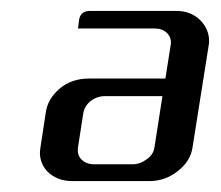

<svg xmlns="http://www.w3.org/2000/svg" viewBox="-20 -332 406 352"><path d="M53.2 -52.2Q53.2 -55.2 54.2 -62L64 -126Q67.4 -150.9 89.8 -169.9Q111.3 -188 143.1 -188H283.2L293 -250Q294.9 -262.7 286.1 -271.5Q277.8 -279.8 263.2 -279.8H123L125 -295.9Q127.9 -312 145 -312H303.2Q331.1 -312 348.6 -293.5Q363.3 -277.3 363.3 -257.3Q363.3 -252.4 362.8 -250L333 -62Q329.6 -36.6 305.7 -18.1Q282.7 0 253.9 0H112.8Q84 0 66.4 -18.1Q53.2 -32.7 53.2 -52.2ZM123 -62Q121.1 -47.9 129.4 -39.6Q138.2 -30.8 152.8 -30.8H223.1Q236.8 -30.8 249 -40Q261.2 -48.3 263.2 -62L277.8 -155.8H172.9Q158.2 -155.8 146.5 -147Q135.3 -138.2 132.8 -125Z"/></svg>

Font: Hhenum
Style: Italic
Weight: 400
Designer: T. Christopher White
Version: Version 1.0